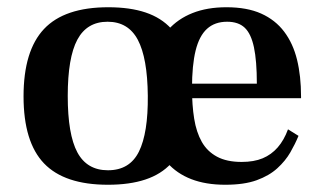

<svg xmlns="http://www.w3.org/2000/svg" viewBox="-20 -500 897 530"><path d="M278 10Q158 10 101.5 -49Q45 -108 45 -234Q45 -360 101.5 -420Q158 -480 279 -480Q339 -480 382 -465.5Q425 -451 452.5 -421Q480 -391 493.5 -344.5Q507 -298 507 -235Q507 -172 493.5 -125.5Q480 -79 452.5 -49Q425 -19 381.5 -4.5Q338 10 278 10ZM278 -30Q338 -30 363.5 -81.5Q389 -133 388 -236Q387 -340 360.5 -390Q334 -440 277 -440Q220 -440 193.5 -390.5Q167 -341 167 -235Q167 -129 193.5 -79.5Q220 -30 278 -30ZM602 10Q548 10 508 -5.5Q468 -21 441.5 -51Q415 -81 401.5 -126Q388 -171 388 -231Q388 -293 402 -339.5Q416 -386 443.5 -417Q471 -448 511.5 -464Q552 -480 605 -480Q662 -480 701 -462.5Q740 -445 764.5 -412.5Q789 -380 800 -335Q811 -290 811 -234V-229H473V-269H689Q689 -332 681 -369.5Q673 -407 655.5 -423.5Q638 -440 607 -440Q573 -440 551.5 -420.5Q530 -401 520 -360.5Q510 -320 510 -256Q510 -210 516 -172.5Q522 -135 537 -108.5Q552 -82 579 -67.5Q606 -53 647 -53Q681 -53 705 -63Q729 -73 746.5 -93Q764 -113 775 -143L804 -125Q795 -103 781.5 -79.5Q768 -56 745.5 -35.5Q723 -15 688.5 -2.5Q654 10 602 10Z"/></svg>

Font: Frank Ruhl Libre Medium
Style: Regular
Weight: 500
Designer: Yanek Iontef
Foundry: Fontef
Version: Version 6.004